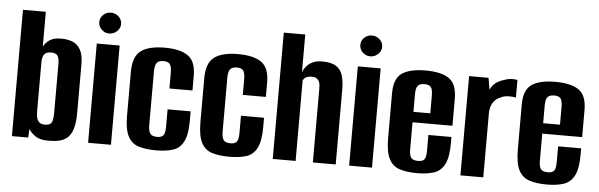

<svg xmlns="http://www.w3.org/2000/svg" viewBox="-45 -800 2974 954"><g transform="rotate(5 1442.0 -323.0)"><path d="M219 7Q175 7 151.5 -10.5Q128 -28 121 -44L118 0H37V-630H151V-456Q161 -476 181.5 -490Q202 -504 239 -504Q270 -504 295 -494.5Q320 -485 335 -459Q350 -433 350 -384V-145Q350 -95 341 -65Q332 -35 315 -19.5Q298 -4 274 1.5Q250 7 219 7ZM194 -71Q211 -71 220 -76.5Q229 -82 232.5 -95.5Q236 -109 236 -130V-376Q236 -408 226.5 -419.5Q217 -431 194 -431Q171 -431 161 -418Q151 -405 151 -378V-133Q151 -101 161 -86Q171 -71 194 -71Z M417 0V-495H531V0ZM474 -550Q452 -550 436 -565.5Q420 -581 420 -602Q420 -624 436 -639Q452 -654 474 -654Q496 -654 512.5 -639Q529 -624 529 -602Q529 -581 512.5 -565.5Q496 -550 474 -550Z M756 8Q705 8 669.5 -3Q634 -14 616 -48.5Q598 -83 598 -152V-370Q598 -446 637 -475Q676 -504 755 -504Q833 -504 872 -476.5Q911 -449 911 -377V-304H796V-383Q796 -412 787.5 -424.5Q779 -437 755 -437Q731 -437 721.5 -424.5Q712 -412 712 -383V-115Q712 -84 721.5 -71.5Q731 -59 756 -59Q779 -59 787.5 -71Q796 -83 796 -115V-200H911V-152Q911 -84 893 -49Q875 -14 840.5 -3Q806 8 756 8Z M1122 8Q1071 8 1035.5 -3Q1000 -14 982 -48.5Q964 -83 964 -152V-370Q964 -446 1003 -475Q1042 -504 1121 -504Q1199 -504 1238 -476.5Q1277 -449 1277 -377V-304H1162V-383Q1162 -412 1153.5 -424.5Q1145 -437 1121 -437Q1097 -437 1087.5 -424.5Q1078 -412 1078 -383V-115Q1078 -84 1087.5 -71.5Q1097 -59 1122 -59Q1145 -59 1153.5 -71Q1162 -83 1162 -115V-200H1277V-152Q1277 -84 1259 -49Q1241 -14 1206.5 -3Q1172 8 1122 8Z M1338 0V-630H1445V-442Q1457 -472 1481 -488Q1505 -504 1539 -504Q1587 -504 1611 -488Q1635 -472 1643.5 -442.5Q1652 -413 1652 -373V0H1538V-366Q1538 -377 1537 -387Q1536 -397 1531.5 -405.5Q1527 -414 1518.5 -419Q1510 -424 1494 -424Q1480 -424 1471 -420Q1462 -416 1458 -411Q1454 -406 1452 -402V0Z M1719 0V-495H1833V0ZM1776 -550Q1754 -550 1738 -565.5Q1722 -581 1722 -602Q1722 -624 1738 -639Q1754 -654 1776 -654Q1798 -654 1814.5 -639Q1831 -624 1831 -602Q1831 -581 1814.5 -565.5Q1798 -550 1776 -550Z M2059 8Q2007 8 1971.5 -3.5Q1936 -15 1918 -49.5Q1900 -84 1900 -154V-377Q1900 -450 1939 -477Q1978 -504 2057 -504Q2135 -504 2174 -477Q2213 -450 2213 -377V-242H2014V-107Q2014 -77 2023.5 -65Q2033 -53 2058 -53Q2081 -53 2089.5 -64.5Q2098 -76 2098 -107V-186H2213V-155Q2213 -85 2195 -50Q2177 -15 2142.5 -3.5Q2108 8 2059 8ZM2014 -294H2098V-383Q2098 -412 2089.5 -424Q2081 -436 2057 -436Q2033 -436 2023.5 -424Q2014 -412 2014 -383Z M2274 0V-495H2371L2381 -436Q2390 -458 2408 -471.5Q2426 -485 2446 -490Q2479 -504 2515 -497V-409Q2513 -410 2499.5 -411.5Q2486 -413 2469 -411.5Q2452 -410 2440 -403Q2415 -394 2401.5 -372Q2388 -350 2388 -319V0Z M2706 8Q2654 8 2618.5 -3.5Q2583 -15 2565 -49.5Q2547 -84 2547 -154V-377Q2547 -450 2586 -477Q2625 -504 2704 -504Q2782 -504 2821 -477Q2860 -450 2860 -377V-242H2661V-107Q2661 -77 2670.5 -65Q2680 -53 2705 -53Q2728 -53 2736.5 -64.5Q2745 -76 2745 -107V-186H2860V-155Q2860 -85 2842 -50Q2824 -15 2789.5 -3.5Q2755 8 2706 8ZM2661 -294H2745V-383Q2745 -412 2736.5 -424Q2728 -436 2704 -436Q2680 -436 2670.5 -424Q2661 -412 2661 -383Z"/></g></svg>

Font: Alumni Sans
Style: Bold
Weight: 700
Designer: Robert E. Leuschke
Foundry: Robert E. Leuschke
Version: Version 1.018